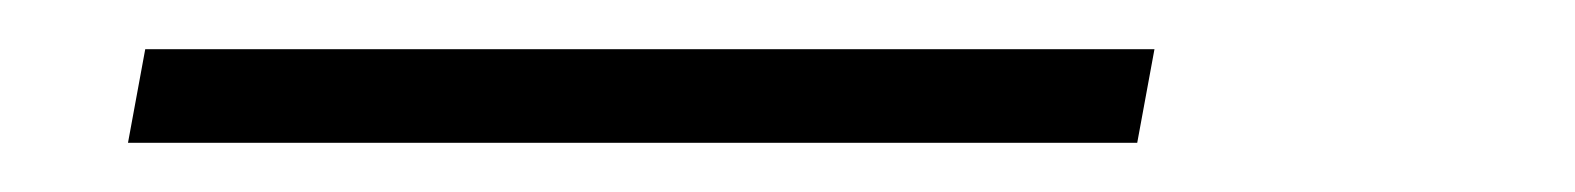

<svg xmlns="http://www.w3.org/2000/svg" viewBox="-20 -20 640 78"><path d="M442 38H32L39 0H449Z"/></svg>

Font: Iosevka XLt Ex Obl
Style: Regular
Weight: 200
Width: 7
Italic angle: -9°
Monospace: yes
Designer: Belleve Invis
Foundry: Belleve Invis
Version: Version 32.5.0; ttfautohint (v1.8.4)